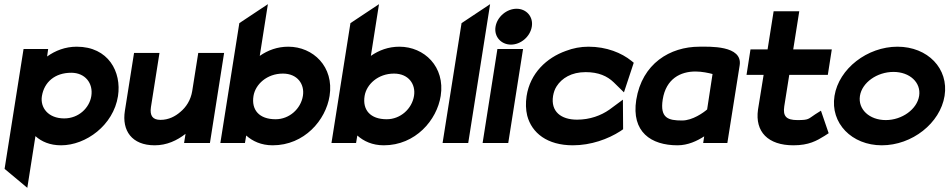

<svg xmlns="http://www.w3.org/2000/svg" viewBox="-20 -686 4554 921"><path d="M2 124 111 215 150 -33C179 -7 219 11 273 11C392 11 524 -85 546 -225C564 -341 500 -462 348 -462C293 -462 245 -443 206 -415L211 -451H93ZM181 -225C192 -292 243 -337 322 -337C388 -337 428 -287 418 -225C409 -169 358 -118 288 -118C211 -118 172 -170 181 -225Z M579 -154C564 -60 612 11 722 11C780 11 829 -12 870 -44L863 0H987L1055 -432H931L902 -249C895 -206 873 -172 845 -149C821 -128 789 -111 750 -111C712 -111 698 -131 704 -172L745 -432H623Z M1037 0H1155L1161 -36C1191 -9 1233 11 1288 11C1440 11 1543 -110 1561 -226C1583 -366 1482 -462 1363 -462C1310 -462 1265 -445 1226 -418L1265 -666L1128 -575ZM1196 -226C1205 -281 1260 -333 1337 -333C1407 -333 1442 -282 1433 -226C1423 -164 1368 -114 1302 -114C1223 -114 1185 -159 1196 -226Z M1570 0H1688L1694 -36C1724 -9 1766 11 1821 11C1973 11 2076 -110 2094 -226C2116 -366 2015 -462 1896 -462C1843 -462 1798 -445 1759 -418L1798 -666L1661 -575ZM1729 -226C1738 -281 1793 -333 1870 -333C1940 -333 1975 -282 1966 -226C1956 -164 1901 -114 1835 -114C1756 -114 1718 -159 1729 -226Z M2103 0H2226L2331 -666L2194 -575Z M2357 -558C2349 -510 2384 -472 2431 -472C2478 -472 2523 -510 2531 -558C2539 -606 2505 -644 2458 -644C2411 -644 2365 -606 2357 -558ZM2295 0H2418L2489 -451H2366Z M2506 -225C2501 -192 2502 -160 2509 -131C2531 -48 2605 11 2728 11C2815 11 2897 -19 2956 -57L2969 -66L2968 -208L2903 -160C2863 -132 2810 -112 2748 -112C2671 -112 2621 -151 2633 -226C2636 -243 2641 -258 2650 -272C2675 -311 2721 -340 2789 -340C2851 -340 2893 -321 2924 -291L2973 -243L3020 -385L3009 -394C2962 -432 2890 -462 2803 -462C2765 -462 2729 -455 2695 -442C2602 -409 2523 -335 2506 -225Z M3032 -207C3008 -53 3103 11 3230 11C3280 11 3324 -10 3358 -32L3353 0H3469L3528 -372C3544 -470 3380 -462 3335 -462C3194 -462 3060 -381 3032 -207ZM3159 -209C3175 -309 3245 -343 3316 -343C3347 -343 3379 -336 3398 -331L3372 -161C3355 -146 3302 -108 3252 -108C3186 -108 3145 -119 3159 -209Z M3561 -327H3643L3616 -160C3601 -54 3664 11 3786 11C3860 11 3898 -11 3935 -34L3955 -47L3918 -155L3891 -138C3856 -115 3861 -110 3805 -110C3751 -110 3735 -129 3742 -176L3766 -327H3951L3970 -449H3785L3814 -632H3691L3662 -449H3580Z M3983 -226C3962 -95 4066 11 4210 11C4355 11 4490 -95 4511 -226C4532 -357 4430 -462 4285 -462C4141 -462 4004 -357 3983 -226ZM4105 -226C4115 -290 4187 -341 4266 -341C4344 -341 4399 -290 4389 -226C4379 -162 4307 -110 4229 -110C4150 -110 4095 -162 4105 -226Z"/></svg>

Font: Charger Sport
Style: UltObl
Weight: 1000
Designer: Jasper
Foundry: Cannot Into Space Fonts
Version: Version 1.1